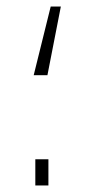

<svg xmlns="http://www.w3.org/2000/svg" viewBox="-20 -567 268 587"><path d="M166 -547 125 -337H83L135 -547ZM128 -80V0H88V-80Z"/></svg>

Font: TitilliumWeb ExtraLight
Style: Regular
Weight: 400
Designer: Mohamed Gaber, Accademia di Belle Arti di Urbino and others
Foundry: Kief Type Foundry, Accademia di Belle Arti di Urbino and others
Version: Version 3.000; ttfautohint (v1.8.2)